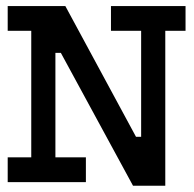

<svg xmlns="http://www.w3.org/2000/svg" viewBox="-20 -589 626 621"><path d="M4.9 -569.3H191.4L419.9 -146.5H436.5V-489.3H338.9V-569.3H580.1V-489.3H514.6V11.7H410.2L176.8 -418H159.2V-80.1H257.8V0H4.9V-80.1H81.1V-489.3H4.9Z"/></svg>

Font: Thabit-Bold
Style: Bold
Weight: 700
Designer: Regenerated by Nadim Shaikli
Foundry: MAK Alagha
Version: 0.01